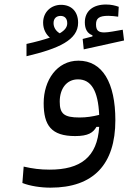

<svg xmlns="http://www.w3.org/2000/svg" viewBox="-20 -615 626 863"><path d="M207 228.5C400.9 228.5 498.5 123 498.5 -74.7C498.5 -242.7 440.9 -342.3 332.5 -342.3C235.8 -342.3 176.3 -253.9 176.3 -151.4C176.3 -51.8 210 -3.4 317.9 -3.4C377 -3.4 398.9 -19 413.6 -44.9H425.8C417.5 91.8 341.3 147.5 203.6 147.5C160.6 147.5 127 143.1 86.4 133.8L80.6 207.5C115.2 221.2 163.1 228.5 207 228.5ZM99.1 -362.3C244.1 -396.5 331.1 -435.5 331.1 -512.7C331.1 -564 300.3 -593.3 254.4 -593.3C210.4 -593.3 173.8 -561.5 173.8 -513.2C173.8 -483.9 186.5 -460.9 204.1 -445.8C177.7 -437 143.6 -427.2 99.1 -417.5ZM425.8 -98.6C396 -91.3 369.1 -86.9 337.4 -86.9C267.1 -86.9 248.5 -104 248.5 -158.2C248.5 -215.8 278.8 -258.3 330.6 -258.3C389.6 -258.3 420.9 -207.5 425.8 -98.6ZM356.4 -393.1 537.6 -433.1 531.7 -481.4C503.4 -476.6 467.8 -469.2 449.2 -469.2C422.9 -469.2 411.6 -477.5 411.6 -505.4C411.6 -532.2 424.8 -543.9 466.8 -543.9C480.5 -543.9 496.6 -542 511.2 -540L513.7 -584.5C497.1 -590.3 480 -594.7 456.1 -594.7C399.4 -594.7 361.3 -566.4 361.3 -514.6C361.3 -483.9 373 -464.4 395.5 -456.5V-451.2L351.6 -439.9ZM248.5 -465.3C230 -476.1 220.7 -493.2 220.7 -511.2C220.7 -531.7 232.9 -543.5 252.4 -543.5C270.5 -543.5 282.2 -532.2 282.2 -510.7C282.2 -495.1 274.4 -480.5 248.5 -465.3Z"/></svg>

Font: Cascadia Mono PL SemiLight
Style: Regular
Weight: 350
Monospace: yes
Designer: Aaron Bell
Foundry: Saja Typeworks
Version: Version 2404.023